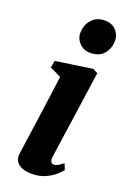

<svg xmlns="http://www.w3.org/2000/svg" viewBox="-153 -842 612 907"><g transform="rotate(20 153.0 -388.5)"><path d="M130.5 10.5Q102 10.5 82 2.2Q62 -6 52.2 -21.5Q42.5 -37 45.5 -59Q48 -77.5 52.2 -107.5Q56.5 -137.5 62 -176.5Q67.5 -215.5 74 -262Q80.5 -308.5 87.5 -360Q94.5 -411.5 101.5 -465.5L45 -493L51.5 -528L236.5 -555L260.5 -542L197.5 -101.5Q195 -83.5 199.5 -74.8Q204 -66 214 -66Q224 -66 234.2 -71.5Q244.5 -77 260.5 -90L273 -59.5Q265.5 -49.5 247 -33Q228.5 -16.5 199.2 -3Q170 10.5 130.5 10.5ZM194 -621Q162 -621 140.2 -644.2Q118.5 -667.5 120 -697Q121.5 -735.5 145 -762Q168.5 -788.5 210 -788.5Q247 -788.5 267.2 -765.5Q287.5 -742.5 287 -714.5Q286.5 -676 263.8 -648.5Q241 -621 194 -621Z"/></g></svg>

Font: Merriweather 48pt ExtraBold
Style: Italic
Weight: 800
Italic angle: -7.8°
Version: Version 2.101